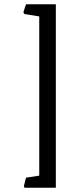

<svg xmlns="http://www.w3.org/2000/svg" viewBox="-20 -739 374 905"><path d="M102.5 98.6 92.3 139.2 95.7 146H243.2V-718.8H102.5L90.3 -681.6L94.7 -672.9L165 -661.6V88.9Z"/></svg>

Font: Trykker
Style: Regular
Weight: 400
Designer: Magnus Gaarde
Foundry: Magnus Gaarde
Version: Version 1.001